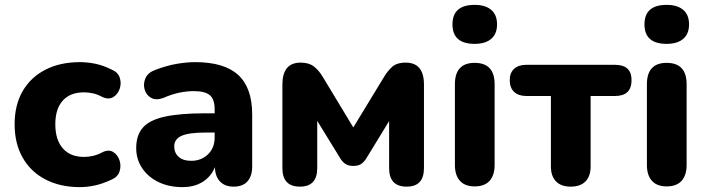

<svg xmlns="http://www.w3.org/2000/svg" viewBox="-20 -757 2901 788"><path d="M308 11Q227 11 166.5 -20.5Q106 -52 73 -110Q40 -168 40 -247Q40 -326 73 -383Q106 -440 166.5 -471Q227 -502 308 -502Q338 -502 370.5 -495.5Q403 -489 437 -472Q464 -461 471.5 -438Q479 -415 471 -392Q463 -369 444 -358Q425 -347 398 -360Q380 -370 361 -374Q342 -378 325 -378Q268 -378 237.5 -344Q207 -310 207 -247Q207 -184 237.5 -148.5Q268 -113 325 -113Q342 -113 360.5 -117Q379 -121 398 -131Q425 -145 444 -133.5Q463 -122 470.5 -99Q478 -76 470.5 -53Q463 -30 436 -19Q402 -3 370 4Q338 11 308 11Z M729 11Q673 11 630 -10Q587 -31 563 -67.5Q539 -104 539 -149Q539 -203 567 -234Q595 -265 657.5 -278.5Q720 -292 823 -292H861V-309Q861 -349 841.5 -366Q822 -383 775 -383Q748 -383 717.5 -377Q687 -371 650 -355Q620 -344 600 -355.5Q580 -367 573.5 -390Q567 -413 577 -436Q587 -459 617 -470Q664 -488 705.5 -495Q747 -502 781 -502Q900 -502 957.5 -449.5Q1015 -397 1015 -287V-74Q1015 -34 995.5 -12.5Q976 9 939 9Q903 9 883 -12Q863 -33 862 -71Q847 -33 812.5 -11Q778 11 729 11ZM861 -213H824Q755 -213 725 -199.5Q695 -186 695 -156Q695 -130 713 -113.5Q731 -97 765 -97Q806 -97 833.5 -123.5Q861 -150 861 -193Z M1211 9Q1139 9 1139 -67V-410Q1139 -500 1214 -500Q1248 -500 1268.5 -484Q1289 -468 1305 -441L1430 -234L1556 -441Q1568 -462 1587.5 -481Q1607 -500 1645 -500Q1720 -500 1720 -410V-67Q1720 9 1649 9Q1577 9 1577 -67V-260L1484 -108Q1477 -96 1465 -86Q1453 -76 1430 -76Q1409 -76 1396.5 -85Q1384 -94 1376 -108L1282 -261V-67Q1282 9 1211 9Z M1928 8Q1888 8 1867.5 -15Q1847 -38 1847 -80V-411Q1847 -499 1928 -499Q2010 -499 2010 -411V-80Q2010 -38 1989.5 -15Q1969 8 1928 8ZM1928 -577Q1837 -577 1837 -657Q1837 -737 1928 -737Q1972 -737 1996 -716.5Q2020 -696 2020 -657Q2020 -618 1996 -597.5Q1972 -577 1928 -577Z M2322 9Q2283 9 2262 -12.5Q2241 -34 2241 -74V-363H2140Q2108 -363 2090 -380Q2072 -397 2072 -428Q2072 -458 2090 -474.5Q2108 -491 2140 -491H2504Q2572 -491 2572 -428Q2572 -363 2504 -363H2404V-74Q2404 -34 2383 -12.5Q2362 9 2322 9Z M2716 8Q2676 8 2655.5 -15Q2635 -38 2635 -80V-411Q2635 -499 2716 -499Q2798 -499 2798 -411V-80Q2798 -38 2777.5 -15Q2757 8 2716 8ZM2716 -577Q2625 -577 2625 -657Q2625 -737 2716 -737Q2760 -737 2784 -716.5Q2808 -696 2808 -657Q2808 -618 2784 -597.5Q2760 -577 2716 -577Z"/></svg>

Font: Chiron GoRound TC EB
Style: Regular
Weight: 700
Designer: Ryoko NISHIZUKA 西塚涼子 (kana, bopomofo & ideographs); Paul D. Hunt (Latin, Greek & Cyrillic); Sandoll Communications 산돌커뮤니
Foundry: Adobe
Version: Version 1.000;hotconv 1.1.1;makeotfexe 2.6.0